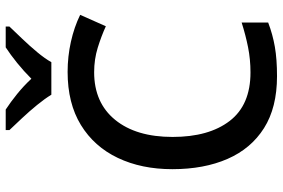

<svg xmlns="http://www.w3.org/2000/svg" viewBox="-179 -802 991 673"><g transform="rotate(-90 316.5 -465.5)"><path d="M400 -631Q293 -631 233 -557.5Q173 -484 173 -356Q173 -229 229 -156Q285 -83 399 -83Q445 -83 487.5 -91.5Q530 -100 574 -114V-21Q532 -5 488.5 2.5Q445 10 386 10Q276 10 204 -35.5Q132 -81 96 -163.5Q60 -246 60 -357Q60 -465 99.5 -548Q139 -631 215 -677.5Q291 -724 401 -724Q455 -724 506.5 -712.5Q558 -701 601 -680L561 -590Q526 -606 485.5 -618.5Q445 -631 400 -631ZM321 -781Q307 -804 285 -831Q263 -858 239 -883.5Q215 -909 197 -928V-941H269Q295 -924 323.5 -901Q352 -878 377 -851Q404 -878 432.5 -901Q461 -924 487 -941H560V-928Q542 -909 517.5 -883.5Q493 -858 470.5 -831Q448 -804 435 -781Z"/></g></svg>

Font: Noto Sans Ethiopic Medium
Style: Regular
Weight: 500
Designer: Monotype Design Team
Foundry: Monotype Imaging Inc.
Version: Version 2.102; ttfautohint (v1.8.4.7-5d5b)